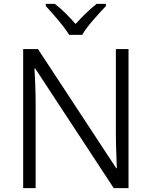

<svg xmlns="http://www.w3.org/2000/svg" viewBox="-20 -966 779 986"><path d="M335 -787H402C426 -830 487 -896 524 -935V-946H476C440 -918 401 -879 368 -843C337 -879 298 -918 262 -946H215V-935C251 -896 310 -830 335 -787ZM640 0V-714H575V-278C575 -219 579 -140 580 -102H577L175 -714H99V0H163V-433C163 -500 160 -563 157 -614H161L564 0Z"/></svg>

Font: Noto Kufi Arabic Light
Style: Regular
Weight: 300
Designer: Monotype Design Team, David Williams, Khaled Hosny
Foundry: Google LLC
Version: Version 2.109